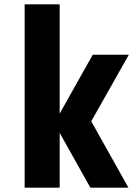

<svg xmlns="http://www.w3.org/2000/svg" viewBox="-20 -868 640 888"><path d="M398 0 231 -298 409 -615H576L402 -307L574 0ZM94 0V-848H256V0Z"/></svg>

Font: Martian Mono Condensed
Style: Bold
Weight: 700
Width: 3
Designer: Roman Shamin
Foundry: Evil Martians
Version: Version 1.000